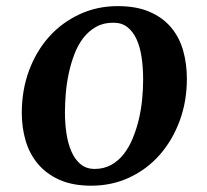

<svg xmlns="http://www.w3.org/2000/svg" viewBox="-20 -587 664 615"><path d="M49.8 -225.1Q49.8 -298.8 73.2 -361.6Q96.7 -424.3 137.9 -470Q179.2 -515.6 235.4 -541.5Q291.5 -567.4 356.9 -567.4Q417 -567.4 459.2 -549.1Q501.5 -530.8 528.1 -499Q554.7 -467.3 566.7 -424.8Q578.6 -382.3 578.6 -334.5Q578.6 -262.7 555.7 -200.4Q532.7 -138.2 492.2 -91.8Q451.7 -45.4 395.3 -18.8Q338.9 7.8 272.5 7.8Q212.4 7.8 170.2 -11.2Q127.9 -30.3 101.1 -62.5Q74.2 -94.7 62 -136.7Q49.8 -178.7 49.8 -225.1ZM283.2 -45.9Q312.5 -45.9 335.7 -58.6Q358.9 -71.3 376 -93Q393.1 -114.7 405 -143.6Q417 -172.4 424.6 -204.1Q432.1 -235.8 435.3 -268.6Q438.5 -301.3 438.5 -331.5Q438.5 -370.1 433.6 -403.3Q428.7 -436.5 417.5 -461.2Q406.2 -485.8 388.2 -500Q370.1 -514.2 343.8 -514.2Q312 -514.6 288.1 -501.2Q264.2 -487.8 246.8 -465.3Q229.5 -442.9 218.3 -413.3Q207 -383.8 200.2 -351.8Q193.4 -319.8 190.7 -287.6Q188 -255.4 188 -227.5Q188 -190.9 193.1 -158Q198.2 -125 209.5 -100.1Q220.7 -75.2 238.8 -60.5Q256.8 -45.9 283.2 -45.9Z"/></svg>

Font: Merriweather Bold
Style: Italic
Weight: 700
Italic angle: -7°
Designer: Eben Sorkin ( eben@eyebytes.com )
Foundry: Eben Sorkin ( eben@eyebytes.com )
Version: Version 1.5; ttfautohint (v0.97) -l 13 -r 13 -G 200 -x 24 -f